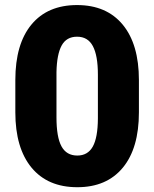

<svg xmlns="http://www.w3.org/2000/svg" viewBox="-20 -741 619 770"><path d="M537.1 -290.5Q537.1 -146.5 472.4 -68.4Q407.7 9.8 290 9.8Q171.4 9.8 106.4 -68.8Q41.5 -147.5 41.5 -290.5V-420.4Q41.5 -564.5 106.2 -642.6Q170.9 -720.7 289.1 -720.7Q407.2 -720.7 472.2 -642.1Q537.1 -563.5 537.1 -419.9ZM372.6 -441.4Q372.6 -518.1 352.5 -555.9Q332.5 -593.8 289.1 -593.8Q246.6 -593.8 227.3 -558.6Q208 -523.4 206.5 -452.1V-270.5Q206.5 -190.9 226.6 -154.1Q246.6 -117.2 290 -117.2Q332 -117.2 352.1 -153.1Q372.1 -189 372.6 -265.6Z"/></svg>

Font: Roboto
Style: Regular
Weight: 900
Designer: Google
Version: Version 2.001171; 2014